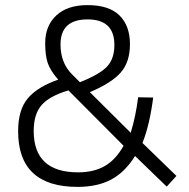

<svg xmlns="http://www.w3.org/2000/svg" viewBox="-20 -719 740 752"><path d="M323 -699Q407 -699 448 -658.5Q489 -618 489 -546Q489 -476 453 -435Q417 -394 332 -358L492 -199Q512 -265 521 -338L580 -337Q566 -229 538 -159L671 -30L633 12L509 -108Q469 -44 415 -15.5Q361 13 284 13Q51 13 51 -205Q51 -289 89 -334Q127 -379 208 -407Q176 -444 166.5 -473.5Q157 -503 157 -550Q157 -618 200.5 -658.5Q244 -699 323 -699ZM286 -44Q347 -44 390 -68.5Q433 -93 464 -148L248 -365Q174 -343 143 -307.5Q112 -272 112 -206Q112 -44 286 -44ZM217 -545Q217 -473 262 -428L293 -397Q369 -427 398.5 -457.5Q428 -488 428 -543Q428 -643 323 -643Q217 -643 217 -545Z"/></svg>

Font: TypoPRO Titillium Text
Style: 250 wt
Weight: 300
Designer: Accademia di Belle Arti di Urbino and others
Foundry: Accademia di Belle Arti di Urbino and others.
Version: Version 25.000